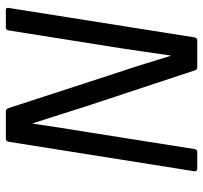

<svg xmlns="http://www.w3.org/2000/svg" viewBox="-39 -656 695 657"><g transform="rotate(-90 308.5 -327.5)"><path d="M60 0Q50 0 51 -10L152 -646Q154 -655 162 -655H257Q263 -655 267 -646L394 -256Q408 -215 420.5 -173.5Q433 -132 446 -91H447Q453 -133 459.5 -177Q466 -221 472 -262L533 -646Q535 -655 543 -655H601Q612 -655 610 -646L509 -9Q507 0 499 0H407Q398 0 396 -9L273 -381Q258 -428 243.5 -474Q229 -520 215 -563H214Q207 -515 199.5 -466.5Q192 -418 184 -370L127 -10Q125 0 118 0Z"/></g></svg>

Font: Sofia Sans Semi Condensed
Style: Italic
Weight: 400
Italic angle: -9°
Designer: Botio Nikoltchev, Ani Petrova
Foundry: lettersoup
Version: Version 4.101